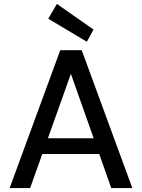

<svg xmlns="http://www.w3.org/2000/svg" viewBox="-20 -955 720 975"><path d="M29 0 286 -700H395L652 0H545L340 -580L133 0ZM145 -173 173 -253H502L530 -173ZM421 -743 225 -860 269 -935 455 -805Z"/></svg>

Font: DM Sans 10pt Medium
Style: Regular
Weight: 500
Version: Version 4.004;gftools[0.9.30]